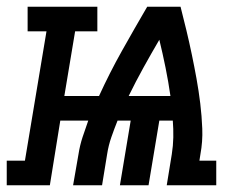

<svg xmlns="http://www.w3.org/2000/svg" viewBox="-80 -550 700 570"><path d="M-60 0V-73H-6L58 -457H2V-530H209V-457H143L111 -265H214Q245 -333 282 -399Q319 -465 357 -530H456Q465 -495 473.5 -459.5Q482 -424 489.5 -388Q497 -352 503.5 -316Q510 -280 514.5 -243Q519 -206 520.5 -168Q522 -130 515 -92L512 -73H562V0H415L430 -92Q434 -117 434.5 -142Q435 -167 433 -192H393L361 0H276L308 -192H269Q259 -167 250.5 -142.5Q242 -118 238 -92L223 0H137L153 -92Q157 -118 165 -142.5Q173 -167 182 -192H99L68 0ZM302 -265H426Q420 -307 411.5 -349Q403 -391 393 -432Q369 -391 346 -349.5Q323 -308 302 -265Z"/></svg>

Font: Iosevka Curly Slab SmBdExObl
Style: Regular
Weight: 600
Width: 7
Italic angle: -9°
Monospace: yes
Designer: Belleve Invis
Foundry: Belleve Invis
Version: Version 11.1.0; ttfautohint (v1.8.3)